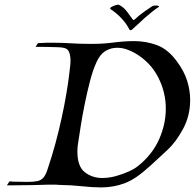

<svg xmlns="http://www.w3.org/2000/svg" viewBox="-20 -820 848 836"><path d="M498 -799Q518 -789 532.5 -770Q547 -751 559 -734Q560 -733 562 -733Q564 -733 565 -734Q586 -754 610.5 -771Q635 -788 643 -793Q649 -796 658 -796Q666 -796 670.5 -794Q675 -792 670 -789Q643 -771 611 -742.5Q579 -714 557 -693Q548 -684 543 -692Q532 -715 510.5 -738.5Q489 -762 463 -779Q456 -784 464 -789Q472 -794 483.5 -797.5Q495 -801 498 -799ZM421 -4Q382 -4 337.5 -9Q293 -14 235 -15Q229 -16 217.5 -16Q206 -16 190 -16Q169 -15 122.5 -14Q76 -13 29 -13H10L21 -30Q21 -30 26.5 -30Q32 -30 34 -29Q54 -29 70 -28.5Q86 -28 99 -28Q127 -28 143 -31.5Q159 -35 169 -46.5Q179 -58 186.5 -81Q194 -104 206 -142Q222 -195 235.5 -250.5Q249 -306 259 -357.5Q269 -409 275 -449.5Q281 -490 283 -511Q284 -520 285.5 -532Q287 -544 287 -557Q287 -577 281 -593Q275 -609 256 -612Q248 -614 229.5 -614.5Q211 -615 191.5 -615.5Q172 -616 158 -616H135L145 -632L163 -633Q174 -634 185 -634Q196 -634 206 -634Q249 -634 288.5 -631.5Q328 -629 365 -629H386Q430 -629 475.5 -635Q521 -641 564 -641Q616 -641 663.5 -623.5Q711 -606 750 -553Q782 -510 795 -468Q808 -426 808 -385Q808 -316 777 -258.5Q746 -201 708 -166L632 -96Q571 -40 522.5 -22Q474 -4 421 -4ZM425 -45Q455 -45 485.5 -53.5Q516 -62 542 -74Q568 -86 582 -98Q643 -147 672.5 -213Q702 -279 702 -347Q702 -419 668.5 -484Q635 -549 569 -588Q550 -599 530 -605.5Q510 -612 490 -612Q462 -612 438.5 -597.5Q415 -583 400 -549Q384 -514 371.5 -465.5Q359 -417 349 -367.5Q339 -318 332.5 -277.5Q326 -237 323 -216Q317 -185 317 -160Q317 -95 349.5 -70Q382 -45 425 -45Z"/></svg>

Font: Kings
Style: Regular
Weight: 400
Designer: Robert E. Leuschke
Foundry: Robert E. Leuschke
Version: Version 1.010; ttfautohint (v1.8.3)